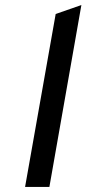

<svg xmlns="http://www.w3.org/2000/svg" viewBox="-20 -742 343 762"><path d="M79.5 0 201 -686.5 303 -722 176 0Z"/></svg>

Font: Overpass Medium
Style: Italic
Weight: 500
Italic angle: -10°
Designer: Delve Withrington, Dave Bailey, Thomas Jockin
Foundry: Delve Fonts LLC
Version: Version 4.000